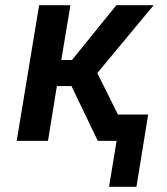

<svg xmlns="http://www.w3.org/2000/svg" viewBox="-20 -540 640 736"><path d="M398 176 427 0H355L254 -210H198L164 0H44L130 -520H250L215 -310H256L426 -520H569L353 -260L432 -101H548L503 176Z"/></svg>

Font: Iosevka Aile
Style: Bold Italic
Weight: 700
Italic angle: -9°
Designer: Belleve Invis
Foundry: Belleve Invis
Version: Version 28.0.1; ttfautohint (v1.8.4)